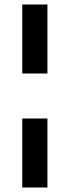

<svg xmlns="http://www.w3.org/2000/svg" viewBox="-20 -822 310 854"><path d="M79 -802H191V-495H79ZM79 -295H191V12H79Z"/></svg>

Font: Krub SemiBold
Style: Regular
Weight: 600
Version: Version 1.000; ttfautohint (v1.6)